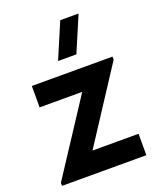

<svg xmlns="http://www.w3.org/2000/svg" viewBox="-148 -903 831 995"><g transform="rotate(-20 267.5 -405.0)"><path d="M222 -615H323L406 -810H305ZM485 0V-118H231L495 -523V-540H50V-422H285L20 -17V0Z"/></g></svg>

Font: Manrope ExtraBold
Style: Regular
Weight: 800
Designer: Mikhail Sharanda
Foundry: Mikhail Sharanda
Version: Version 4.505